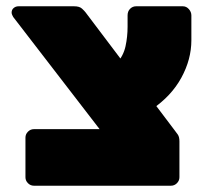

<svg xmlns="http://www.w3.org/2000/svg" viewBox="-20 -591 669 611"><path d="M88 0Q77 0 69 -8Q61 -16 61 -27V-153Q61 -164 69 -172Q77 -180 88 -180H297L22 -537Q21 -539 19 -543Q17 -547 17 -551Q17 -560 23.5 -565.5Q30 -571 39 -571H216Q233 -571 241 -563.5Q249 -556 252 -552L536 -176Q541 -170 546 -162.5Q551 -155 551 -141V-27Q551 -16 543 -8Q535 0 524 0ZM463 -243 352 -390Q373 -414 379.5 -444Q386 -474 386 -506V-542Q386 -555 394 -563Q402 -571 413 -571H562Q573 -571 581 -562Q589 -553 589 -542V-463Q589 -402 557 -343.5Q525 -285 463 -243Z"/></svg>

Font: Rubik Black
Style: Regular
Weight: 900
Designer: Hubert and Fischer
Foundry: Hubert and Fischer
Version: Version 2.300;gftools[0.9.30]